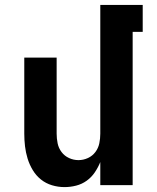

<svg xmlns="http://www.w3.org/2000/svg" viewBox="-20 -755 640 783"><path d="M243 8Q217 8 192 0.5Q167 -7 147 -23Q127 -39 113.5 -61.5Q100 -84 92.5 -108.5Q85 -133 82 -158.5Q79 -184 79 -210V-520H211V-210Q211 -190 215 -170.5Q219 -151 231 -135Q243 -119 261.5 -110.5Q280 -102 300 -102Q320 -102 338.5 -110.5Q357 -119 369 -135Q381 -151 385 -170.5Q389 -190 389 -210V-735H562V-625H521V0H389V-94Q380 -72 366.5 -52Q353 -32 333.5 -18Q314 -4 290.5 2Q267 8 243 8Z"/></svg>

Font: Iosevka Extrabold Extended
Style: Regular
Weight: 800
Width: 7
Monospace: yes
Designer: Belleve Invis
Foundry: Belleve Invis
Version: Version 32.5.0; ttfautohint (v1.8.4)